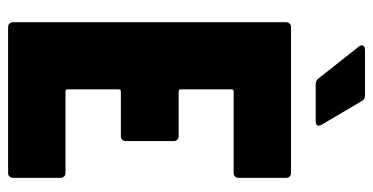

<svg xmlns="http://www.w3.org/2000/svg" viewBox="-244 -679 923 475"><g transform="rotate(90 217.5 -441.5)"><path d="M289 -775 230 -875C227 -881 222 -883 216 -883H103C96 -883 92 -880 92 -875C92 -873 93 -871 95 -868L174 -768C178 -763 183 -761 189 -761H280C287 -761 291 -764 291 -769C291 -770 290 -773 289 -775ZM420 -570V-688C420 -695 415 -700 408 -700H47C40 -700 35 -695 35 -688V-12C35 -5 40 0 47 0H408C415 0 420 -5 420 -12V-130C420 -137 415 -142 408 -142H206C203 -142 201 -144 201 -147V-274C201 -277 203 -279 206 -279H317C324 -279 329 -284 329 -291V-410C329 -417 324 -422 317 -422H206C203 -422 201 -424 201 -427V-553C201 -556 203 -558 206 -558H408C415 -558 420 -563 420 -570Z"/></g></svg>

Font: Barlow Condensed ExtraBold
Style: Regular
Weight: 800
Width: 3
Designer: Jeremy Tribby
Foundry: Tribby Type
Version: Version 1.422;hotconv 1.0.109;makeotfexe 2.5.65596